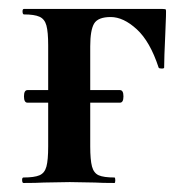

<svg xmlns="http://www.w3.org/2000/svg" viewBox="-20 -406 414 426"><path d="M41 -206.1H86.9V-305.2Q86.9 -335 83 -349.4Q79.1 -363.8 67.6 -368.9Q56.2 -374 33.2 -374Q30.3 -374 30 -380.1Q29.8 -386.2 33.2 -386.2H339.8Q347.2 -386.2 348.1 -384.5Q349.1 -382.8 346.7 -329.8Q344.2 -276.9 344.2 -255.9Q344.2 -253.9 338.6 -253.9Q333 -253.9 332 -255.9Q313 -314 283.4 -341.1Q253.9 -368.2 225.6 -368.2Q197.3 -368.2 188.7 -353.5Q180.2 -338.9 180.2 -303.2V-206.1H246.1Q253.9 -206.1 253.9 -192.1Q253.9 -178.2 246.1 -178.2H180.2V-81.1Q180.2 -51.3 184.1 -36.6Q188 -22 199 -17.1Q210 -12.2 233.9 -12.2Q235.8 -12.2 235.8 -6.1Q235.8 0 233.9 0Q206.1 0 190.9 -1L134.8 -2L77.1 -1Q61 0 32.2 0Q29.3 0 29.1 -6.1Q28.8 -12.2 32.2 -12.2Q56.2 -12.2 67.6 -17.1Q79.1 -22 83 -36.4Q86.9 -50.8 86.9 -81.1V-178.2H41Q33.2 -178.2 33.2 -192.1Q33.2 -206.1 41 -206.1Z"/></svg>

Font: Cormorant-Bold
Style: Bold
Weight: 700
Designer: Christian Thalmann (Catharsis Fonts)
Version: Version 3.000